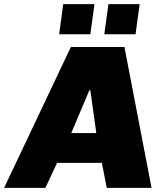

<svg xmlns="http://www.w3.org/2000/svg" viewBox="-64 -915 793 935"><path d="M674 0H456L432 -122H214L157 0H-44L281 -686H542ZM371 -475 283 -267H405L376 -475ZM376 -748H224L244 -895H396ZM596 -748H444L464 -895H616Z"/></svg>

Font: Chivo Black Italic
Style: Regular
Weight: 900
Italic angle: -8.05°
Designer: Hector Gatti
Foundry: Omnibus-Type
Version: Version 1.007